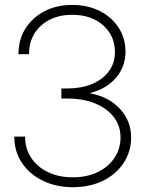

<svg xmlns="http://www.w3.org/2000/svg" viewBox="-20 -758 594 788"><path d="M278.8 10.3Q210 10.3 155.5 -16.4Q101.1 -43 69.8 -89.8Q38.6 -136.7 38.6 -197.3H83Q83 -147.5 108.2 -109.9Q133.3 -72.3 177.5 -51.3Q221.7 -30.3 278.3 -30.3Q336.9 -30.3 381.1 -51.8Q425.3 -73.2 450 -110.4Q474.6 -147.5 474.6 -193.8Q474.6 -242.2 446.8 -277.8Q418.9 -313.5 370.4 -333.5Q321.8 -353.5 258.8 -353.5H231.9V-395H258.8Q314 -395 357.7 -413.3Q401.4 -431.6 426.5 -465.1Q451.7 -498.5 451.7 -543.9Q451.7 -611.3 403.1 -654.3Q354.5 -697.3 276.4 -697.3Q197.8 -697.3 148.4 -652.8Q99.1 -608.4 99.1 -535.6H55.7Q55.7 -595.2 84.2 -640.6Q112.8 -686 162.6 -711.9Q212.4 -737.8 276.4 -737.8Q339.8 -737.8 389.2 -712.9Q438.5 -688 466.8 -644.5Q495.1 -601.1 495.1 -545.4Q495.1 -484.9 456.1 -439Q417 -393.1 349.1 -376V-375Q426.3 -361.3 472.2 -311.5Q518.1 -261.7 518.1 -193.8Q518.1 -135.7 487.5 -89.4Q457 -43 403.1 -16.4Q349.1 10.3 278.8 10.3Z"/></svg>

Font: Inter Display ExtraLight
Style: Regular
Weight: 200
Designer: Rasmus Andersson
Foundry: rsms
Version: Version 4.000;git-a52131595